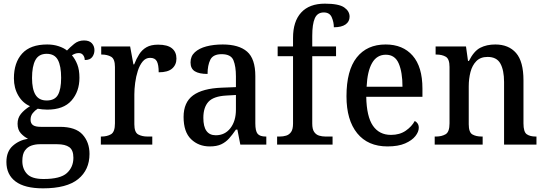

<svg xmlns="http://www.w3.org/2000/svg" viewBox="-20 -790 2976 1049"><path d="M215 239Q115 239 65 201.5Q15 164 15 95Q15 38 49.5 7Q84 -24 133 -32Q112 -42 94 -61.5Q76 -81 76 -114Q76 -145 94 -167.5Q112 -190 144 -210Q104 -227 80 -268Q56 -309 56 -362Q56 -448 101 -497.5Q146 -547 238 -547Q272 -547 300.5 -537.5Q329 -528 346 -514Q362 -531 385 -550Q408 -569 439 -569Q468 -569 482 -553.5Q496 -538 496 -516Q496 -495 484 -478.5Q472 -462 443 -462Q443 -477 434.5 -488.5Q426 -500 411 -500Q399 -500 390 -496.5Q381 -493 373 -488Q391 -467 402.5 -437.5Q414 -408 414 -365Q414 -290 370.5 -240.5Q327 -191 238 -191Q227 -191 211 -192.5Q195 -194 186 -196Q171 -187 159 -172Q147 -157 147 -136Q147 -116 160 -106.5Q173 -97 203 -97H307Q393 -97 431 -55Q469 -13 469 51Q469 138 407 188.5Q345 239 215 239ZM235 -241Q279 -241 296.5 -271.5Q314 -302 314 -365Q314 -430 296 -463Q278 -496 235 -496Q192 -496 173.5 -462Q155 -428 155 -364Q155 -303 174 -272Q193 -241 235 -241ZM218 188Q310 188 345.5 155.5Q381 123 381 72Q381 30 358.5 14Q336 -2 293 -2H196Q173 -2 151.5 5.5Q130 13 116 32.5Q102 52 102 90Q102 133 128 160.5Q154 188 218 188Z M531 0V-44H534Q565 -44 586.5 -56.5Q608 -69 608 -116V-424Q608 -468 587 -480Q566 -492 536 -492H533V-536H691L709 -438H713Q725 -469 740.5 -493.5Q756 -518 780.5 -532Q805 -546 844 -546Q895 -546 919.5 -526Q944 -506 944 -470Q944 -436 920.5 -415.5Q897 -395 847 -395Q847 -436 837 -455Q827 -474 800 -474Q776 -474 759.5 -454Q743 -434 733 -403Q723 -372 718.5 -337.5Q714 -303 714 -274V-111Q714 -67 735 -55.5Q756 -44 786 -44H812V0Z M1126 10Q1065 10 1024 -29.5Q983 -69 983 -151Q983 -231 1035 -269Q1087 -307 1192 -311L1269 -314V-373Q1269 -427 1255.5 -460.5Q1242 -494 1191 -494Q1144 -494 1129 -463.5Q1114 -433 1114 -386Q1068 -386 1044.5 -400.5Q1021 -415 1021 -449Q1021 -483 1044.5 -504.5Q1068 -526 1107.5 -536.5Q1147 -547 1197 -547Q1285 -547 1330 -508Q1375 -469 1375 -374V-116Q1375 -74 1387.5 -59Q1400 -44 1432 -44H1435V0H1293L1277 -82H1269Q1250 -54 1231.5 -33.5Q1213 -13 1188.5 -1.5Q1164 10 1126 10ZM1159 -51Q1209 -51 1239 -90Q1269 -129 1269 -191V-271L1216 -268Q1146 -264 1118.5 -233.5Q1091 -203 1091 -146Q1091 -51 1159 -51Z M1494 0V-44H1508Q1527 -44 1543.5 -49Q1560 -54 1570.5 -69Q1581 -84 1581 -115V-483H1497V-536H1581V-583Q1581 -673 1625.5 -721.5Q1670 -770 1755 -770Q1831 -770 1860.5 -749.5Q1890 -729 1890 -699Q1890 -672 1868 -656.5Q1846 -641 1804 -641Q1804 -669 1792.5 -695.5Q1781 -722 1749 -722Q1714 -722 1700 -690Q1686 -658 1686 -594V-536H1816V-483H1686V-115Q1686 -84 1696.5 -69Q1707 -54 1723.5 -49Q1740 -44 1759 -44H1797V0Z M2097 10Q1990 10 1931.5 -62Q1873 -134 1873 -264Q1873 -405 1929 -476Q1985 -547 2087 -547Q2181 -547 2234.5 -486Q2288 -425 2288 -306V-261H1981Q1983 -153 2017.5 -103Q2052 -53 2116 -53Q2164 -53 2197 -76Q2230 -99 2246 -129Q2255 -125 2261.5 -115.5Q2268 -106 2268 -92Q2268 -70 2249.5 -46.5Q2231 -23 2193.5 -6.5Q2156 10 2097 10ZM2179 -316Q2179 -395 2158.5 -443Q2138 -491 2088 -491Q2039 -491 2013 -446Q1987 -401 1983 -316Z M2355 0V-44H2362Q2393 -44 2414.5 -56.5Q2436 -69 2436 -116V-424Q2436 -468 2415.5 -480Q2395 -492 2364 -492H2360V-536H2526L2537 -457H2542Q2569 -511 2604 -529Q2639 -547 2686 -547Q2759 -547 2799.5 -500.5Q2840 -454 2840 -351V-116Q2840 -69 2858 -56.5Q2876 -44 2907 -44H2911V0H2734V-342Q2734 -406 2714 -442.5Q2694 -479 2644 -479Q2605 -479 2582.5 -456Q2560 -433 2550.5 -396.5Q2541 -360 2541 -318V-111Q2541 -67 2561 -55.5Q2581 -44 2612 -44H2617V0Z"/></svg>

Font: Noto Serif Thai SemiCondensed Medium
Style: Regular
Weight: 500
Width: 4
Designer: Monotype Design Team
Foundry: Monotype Imaging Inc.
Version: Version 2.002; ttfautohint (v1.8.4.7-5d5b)